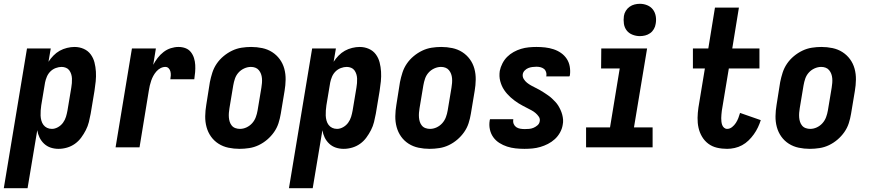

<svg xmlns="http://www.w3.org/2000/svg" viewBox="-54 -775 4574 1010"><path d="M-34 215 88 -520H213L201 -450Q212 -467 227 -482.5Q242 -498 260 -508Q278 -518 298.5 -523Q319 -528 338 -528Q364 -528 386.5 -518Q409 -508 423 -489Q437 -470 443 -446.5Q449 -423 450.5 -398Q452 -373 449.5 -347.5Q447 -322 443 -297L423 -177Q419 -155 413.5 -133Q408 -111 397.5 -90.5Q387 -70 373 -51Q359 -32 340 -18.5Q321 -5 298.5 1.5Q276 8 254 8Q232 8 212.5 1.5Q193 -5 178 -19Q163 -33 154 -51.5Q145 -70 142 -90L91 215ZM219 -97Q235 -97 251 -106Q267 -115 277.5 -129.5Q288 -144 293 -160.5Q298 -177 301 -194L321 -314Q323 -326 324 -338Q325 -350 324.5 -362Q324 -374 320.5 -385Q317 -396 310.5 -405Q304 -414 293 -418.5Q282 -423 270 -423Q255 -423 239 -417Q223 -411 211 -399Q199 -387 192.5 -371.5Q186 -356 183 -341L163 -221Q161 -207 160 -193.5Q159 -180 159.5 -167Q160 -154 163.5 -141Q167 -128 174.5 -118Q182 -108 193.5 -102.5Q205 -97 219 -97Z M554 0 640 -520H766L752 -434Q762 -453 775.5 -470.5Q789 -488 806.5 -501.5Q824 -515 844.5 -521.5Q865 -528 885 -528Q905 -528 922 -521.5Q939 -515 950 -501Q961 -487 966.5 -469.5Q972 -452 973 -433.5Q974 -415 972.5 -396Q971 -377 968 -358H842Q844 -368 844.5 -378.5Q845 -389 842.5 -399Q840 -409 833 -416Q826 -423 816 -423Q803 -423 790.5 -416.5Q778 -410 768.5 -399Q759 -388 752.5 -376Q746 -364 741.5 -351Q737 -338 734 -325Q731 -312 729 -299L680 0Z M1206 8Q1176 8 1147.5 2Q1119 -4 1095.5 -19Q1072 -34 1056 -56.5Q1040 -79 1032.5 -106.5Q1025 -134 1025.5 -164Q1026 -194 1031 -223L1050 -343Q1055 -368 1063 -393Q1071 -418 1086 -440Q1101 -462 1122 -479.5Q1143 -497 1167 -508.5Q1191 -520 1216.5 -524Q1242 -528 1267 -528Q1297 -528 1325.5 -522Q1354 -516 1377.5 -501Q1401 -486 1417.5 -463.5Q1434 -441 1441.5 -413.5Q1449 -386 1448.5 -356Q1448 -326 1443 -297L1423 -177Q1419 -152 1411 -127Q1403 -102 1387.5 -80Q1372 -58 1351.5 -40.5Q1331 -23 1307 -11.5Q1283 0 1257 4Q1231 8 1206 8ZM1208 -97Q1226 -97 1243 -105Q1260 -113 1272.5 -127Q1285 -141 1291.5 -158.5Q1298 -176 1301 -194L1321 -314Q1323 -326 1324 -338.5Q1325 -351 1324 -363Q1323 -375 1319 -386Q1315 -397 1307.5 -406Q1300 -415 1289 -419Q1278 -423 1266 -423Q1248 -423 1230.5 -415Q1213 -407 1200.5 -393Q1188 -379 1182 -361.5Q1176 -344 1173 -326L1153 -206Q1151 -194 1150 -181.5Q1149 -169 1150 -157Q1151 -145 1154.5 -134Q1158 -123 1165.5 -114Q1173 -105 1184.5 -101Q1196 -97 1208 -97Z M1466 215 1588 -520H1713L1701 -450Q1712 -467 1727 -482.5Q1742 -498 1760 -508Q1778 -518 1798.5 -523Q1819 -528 1838 -528Q1864 -528 1886.5 -518Q1909 -508 1923 -489Q1937 -470 1943 -446.5Q1949 -423 1950.5 -398Q1952 -373 1949.5 -347.5Q1947 -322 1943 -297L1923 -177Q1919 -155 1913.5 -133Q1908 -111 1897.5 -90.5Q1887 -70 1873 -51Q1859 -32 1840 -18.5Q1821 -5 1798.5 1.5Q1776 8 1754 8Q1732 8 1712.5 1.5Q1693 -5 1678 -19Q1663 -33 1654 -51.5Q1645 -70 1642 -90L1591 215ZM1719 -97Q1735 -97 1751 -106Q1767 -115 1777.5 -129.5Q1788 -144 1793 -160.5Q1798 -177 1801 -194L1821 -314Q1823 -326 1824 -338Q1825 -350 1824.5 -362Q1824 -374 1820.5 -385Q1817 -396 1810.5 -405Q1804 -414 1793 -418.5Q1782 -423 1770 -423Q1755 -423 1739 -417Q1723 -411 1711 -399Q1699 -387 1692.5 -371.5Q1686 -356 1683 -341L1663 -221Q1661 -207 1660 -193.5Q1659 -180 1659.5 -167Q1660 -154 1663.5 -141Q1667 -128 1674.5 -118Q1682 -108 1693.5 -102.5Q1705 -97 1719 -97Z M2206 8Q2176 8 2147.5 2Q2119 -4 2095.5 -19Q2072 -34 2056 -56.5Q2040 -79 2032.5 -106.5Q2025 -134 2025.5 -164Q2026 -194 2031 -223L2050 -343Q2055 -368 2063 -393Q2071 -418 2086 -440Q2101 -462 2122 -479.5Q2143 -497 2167 -508.5Q2191 -520 2216.5 -524Q2242 -528 2267 -528Q2297 -528 2325.5 -522Q2354 -516 2377.5 -501Q2401 -486 2417.5 -463.5Q2434 -441 2441.5 -413.5Q2449 -386 2448.5 -356Q2448 -326 2443 -297L2423 -177Q2419 -152 2411 -127Q2403 -102 2387.5 -80Q2372 -58 2351.5 -40.5Q2331 -23 2307 -11.5Q2283 0 2257 4Q2231 8 2206 8ZM2208 -97Q2226 -97 2243 -105Q2260 -113 2272.5 -127Q2285 -141 2291.5 -158.5Q2298 -176 2301 -194L2321 -314Q2323 -326 2324 -338.5Q2325 -351 2324 -363Q2323 -375 2319 -386Q2315 -397 2307.5 -406Q2300 -415 2289 -419Q2278 -423 2266 -423Q2248 -423 2230.5 -415Q2213 -407 2200.5 -393Q2188 -379 2182 -361.5Q2176 -344 2173 -326L2153 -206Q2151 -194 2150 -181.5Q2149 -169 2150 -157Q2151 -145 2154.5 -134Q2158 -123 2165.5 -114Q2173 -105 2184.5 -101Q2196 -97 2208 -97Z M2705 8Q2681 8 2658 5.5Q2635 3 2613.5 -4Q2592 -11 2573 -23Q2554 -35 2541 -53Q2528 -71 2523 -94Q2518 -117 2522 -141Q2522 -142 2522.5 -144Q2523 -146 2524 -148H2646V-145Q2644 -133 2648.5 -122.5Q2653 -112 2662 -106Q2671 -100 2682.5 -98Q2694 -96 2706 -96Q2718 -96 2729.5 -97Q2741 -98 2752 -102.5Q2763 -107 2773 -115.5Q2783 -124 2785 -136Q2788 -150 2780.5 -161Q2773 -172 2763 -180.5Q2753 -189 2741.5 -195Q2730 -201 2718.5 -207Q2707 -213 2695.5 -219Q2684 -225 2673 -232Q2662 -239 2652 -246.5Q2642 -254 2632.5 -262.5Q2623 -271 2614.5 -280.5Q2606 -290 2598.5 -301Q2591 -312 2586 -323.5Q2581 -335 2577.5 -348Q2574 -361 2573.5 -374.5Q2573 -388 2575 -402Q2579 -422 2589 -441.5Q2599 -461 2614 -476Q2629 -491 2648 -501.5Q2667 -512 2687 -518Q2707 -524 2727.5 -526Q2748 -528 2768 -528Q2791 -528 2813.5 -525.5Q2836 -523 2857.5 -516Q2879 -509 2897 -496.5Q2915 -484 2927 -466Q2939 -448 2943 -425.5Q2947 -403 2944 -380Q2943 -378 2943 -376.5Q2943 -375 2941 -373H2819L2820 -375Q2822 -386 2818.5 -396.5Q2815 -407 2807 -413Q2799 -419 2789 -421.5Q2779 -424 2768 -424Q2757 -424 2746 -422.5Q2735 -421 2725 -417Q2715 -413 2706.5 -404.5Q2698 -396 2696 -385Q2694 -371 2701 -359.5Q2708 -348 2718 -340Q2728 -332 2739.5 -325.5Q2751 -319 2762.5 -313.5Q2774 -308 2785.5 -301.5Q2797 -295 2807.5 -288Q2818 -281 2829 -273.5Q2840 -266 2849 -257.5Q2858 -249 2867 -239.5Q2876 -230 2882.5 -219.5Q2889 -209 2894.5 -197Q2900 -185 2903.5 -172Q2907 -159 2908 -145.5Q2909 -132 2906 -118Q2903 -98 2892 -78Q2881 -58 2864.5 -43Q2848 -28 2828.5 -18Q2809 -8 2788.5 -2Q2768 4 2747 6Q2726 8 2705 8Z M3029 0V-105H3155L3206 -415H3108L3109 -520H3350L3281 -105H3379V0ZM3312 -585Q3292 -585 3273 -592.5Q3254 -600 3242.5 -615Q3231 -630 3228 -650Q3225 -670 3228 -691Q3230 -705 3238 -718Q3246 -731 3258 -739.5Q3270 -748 3284 -751.5Q3298 -755 3312 -755Q3332 -755 3350.5 -747.5Q3369 -740 3380.5 -725Q3392 -710 3395.5 -690Q3399 -670 3395 -649Q3393 -635 3385.5 -622Q3378 -609 3366 -600.5Q3354 -592 3340 -588.5Q3326 -585 3312 -585Z M3771 8Q3743 8 3717.5 2Q3692 -4 3672 -19Q3652 -34 3639 -56Q3626 -78 3620.5 -103Q3615 -128 3615.5 -155Q3616 -182 3620 -209L3654 -415H3591V-520H3672L3707 -735H3833L3798 -520H3941V-415H3780L3743 -192Q3742 -182 3741 -172.5Q3740 -163 3740 -153.5Q3740 -144 3741 -135Q3742 -126 3745 -117.5Q3748 -109 3755 -103Q3762 -97 3771 -97Q3785 -97 3797 -106.5Q3809 -116 3817 -128.5Q3825 -141 3830 -154Q3835 -167 3839 -181L3948 -143Q3942 -124 3933 -105Q3924 -86 3911.5 -68.5Q3899 -51 3883.5 -36Q3868 -21 3849.5 -11Q3831 -1 3810.5 3.5Q3790 8 3771 8Z M4206 8Q4176 8 4147.5 2Q4119 -4 4095.5 -19Q4072 -34 4056 -56.5Q4040 -79 4032.5 -106.5Q4025 -134 4025.5 -164Q4026 -194 4031 -223L4050 -343Q4055 -368 4063 -393Q4071 -418 4086 -440Q4101 -462 4122 -479.5Q4143 -497 4167 -508.5Q4191 -520 4216.5 -524Q4242 -528 4267 -528Q4297 -528 4325.5 -522Q4354 -516 4377.5 -501Q4401 -486 4417.5 -463.5Q4434 -441 4441.5 -413.5Q4449 -386 4448.5 -356Q4448 -326 4443 -297L4423 -177Q4419 -152 4411 -127Q4403 -102 4387.5 -80Q4372 -58 4351.5 -40.5Q4331 -23 4307 -11.5Q4283 0 4257 4Q4231 8 4206 8ZM4208 -97Q4226 -97 4243 -105Q4260 -113 4272.5 -127Q4285 -141 4291.5 -158.5Q4298 -176 4301 -194L4321 -314Q4323 -326 4324 -338.5Q4325 -351 4324 -363Q4323 -375 4319 -386Q4315 -397 4307.5 -406Q4300 -415 4289 -419Q4278 -423 4266 -423Q4248 -423 4230.5 -415Q4213 -407 4200.5 -393Q4188 -379 4182 -361.5Q4176 -344 4173 -326L4153 -206Q4151 -194 4150 -181.5Q4149 -169 4150 -157Q4151 -145 4154.5 -134Q4158 -123 4165.5 -114Q4173 -105 4184.5 -101Q4196 -97 4208 -97Z"/></svg>

Font: Iosevka SS18 Extrabold
Style: Italic
Weight: 800
Italic angle: -9°
Monospace: yes
Designer: Belleve Invis
Foundry: Belleve Invis
Version: Version 25.1.1; ttfautohint (v1.8.4)